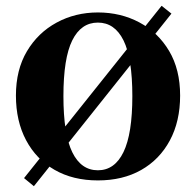

<svg xmlns="http://www.w3.org/2000/svg" viewBox="-20 -606 677 663"><path d="M572 -559 97 37 63 9 538 -586ZM318 17Q232 17 168.5 -19.5Q105 -56 70 -122Q35 -188 35 -276Q35 -365 73 -429Q111 -493 175.5 -528Q240 -563 318 -563Q397 -563 461.5 -528.5Q526 -494 564 -430Q602 -366 602 -276Q602 -187 566.5 -121Q531 -55 467.5 -19Q404 17 318 17ZM318 -18Q376 -18 406.5 -81Q437 -144 437 -274Q437 -405 406.5 -466.5Q376 -528 318 -528Q260 -528 229.5 -466.5Q199 -405 199 -274Q199 -143 229.5 -80.5Q260 -18 318 -18Z"/></svg>

Font: Noto Serif JP ExtraLight Black
Style: Regular
Weight: 900
Version: Version 2.003-H1;hotconv 1.1.1;makeotfexe 2.6.0